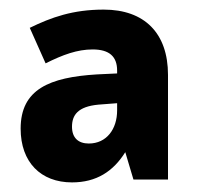

<svg xmlns="http://www.w3.org/2000/svg" viewBox="-20 -742 411 400"><path d="M196 -722C132 -722 87 -706 42 -684L75 -610C111 -628 141 -639 173 -639C208 -639 224 -624 224 -595V-589L182 -587C83 -581 23 -556 23 -474C23 -404 65 -362 130 -362C181 -362 216 -385 241 -425L258 -368H330V-586C330 -673 281 -722 196 -722ZM185 -524 224 -527V-512C224 -473 202 -443 165 -443C143 -443 130 -455 130 -478C130 -502 142 -520 185 -524Z"/></svg>

Font: Noto Sans Thai SemCond ExtBd
Style: Regular
Weight: 800
Width: 4
Designer: Monotype Design Team
Foundry: Monotype Imaging Inc.
Version: Version 2.002